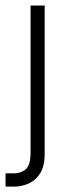

<svg xmlns="http://www.w3.org/2000/svg" viewBox="-56 -520 235 694"><path d="M-36 106.5H-5Q20.5 106.5 37.5 91.5Q54.5 76.5 54.5 30.5V-500H105.5V36Q105.5 81 89 106.8Q72.5 132.5 47.2 143.5Q22 154.5 -4 154.5H-36Z"/></svg>

Font: Overused Grotesk Light
Style: Regular
Weight: 300
Version: Version 0.004